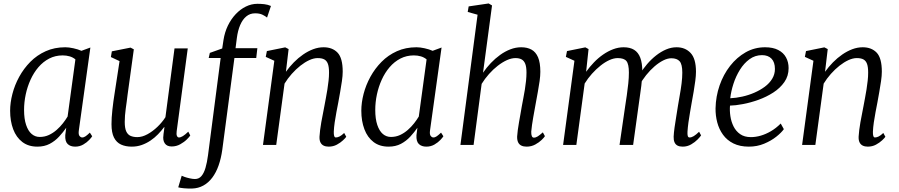

<svg xmlns="http://www.w3.org/2000/svg" viewBox="-20 -837 5190 1109"><path d="M435.5 -85Q432 -60.5 439.2 -51.8Q446.5 -43 454.5 -43Q464.5 -43 474.8 -50.2Q485 -57.5 499 -71L512.5 -50Q509 -43.5 495.5 -29Q482 -14.5 461 -2.2Q440 10 414 10Q386.5 10 370.8 -5.2Q355 -20.5 357 -56.5L362.5 -99Q344.5 -73 321.2 -47.8Q298 -22.5 267.2 -6.2Q236.5 10 196 10Q144 10 109 -16.8Q74 -43.5 56.2 -90.5Q38.5 -137.5 38.5 -197.5Q38.5 -244 51.8 -295Q65 -346 91 -393.5Q117 -441 155.2 -479.8Q193.5 -518.5 244 -541.2Q294.5 -564 357 -564Q378 -564 404 -558.2Q430 -552.5 450.5 -543.5L502 -562.5ZM415.5 -494Q401 -506 382.2 -511.5Q363.5 -517 342 -517Q299.5 -517 264.2 -498.8Q229 -480.5 202 -449Q175 -417.5 156.5 -376.8Q138 -336 128.5 -291.2Q119 -246.5 119 -202Q119 -150.5 130.8 -115.5Q142.5 -80.5 162.8 -63.2Q183 -46 209.5 -46Q238 -46 262.2 -57.2Q286.5 -68.5 307 -86.5Q327.5 -104.5 343.5 -125Q359.5 -145.5 370.5 -164Z M741 10Q705.5 10 679.2 -2Q653 -14 638.5 -42.2Q624 -70.5 624 -120Q624 -137 625.2 -158.2Q626.5 -179.5 629.2 -203.5Q632 -227.5 635 -251Q638 -274.5 641.5 -294.5L670.5 -484L620.5 -507.5L626 -540.5L734 -562L753 -552L717 -290.5Q714.5 -269.5 711.8 -249Q709 -228.5 706.2 -208.8Q703.5 -189 702 -170Q700.5 -151 700.5 -132.5Q700.5 -97 709.2 -78Q718 -59 734.5 -52Q751 -45 773 -45Q801.5 -45 832 -61.8Q862.5 -78.5 889.8 -104.8Q917 -131 935.5 -160L988 -557.5H1064.5L1000.5 -79Q998 -61 1002 -52Q1006 -43 1013.5 -43Q1023.5 -43 1036.5 -51Q1049.5 -59 1067.5 -76.5L1079 -54.5Q1075 -47.5 1059.5 -32Q1044 -16.5 1021.2 -3.8Q998.5 9 971.5 9Q944 9 931.8 -9Q919.5 -27 924 -56Q924 -57.5 924.5 -62.8Q925 -68 926.2 -75Q927.5 -82 928.2 -89.2Q929 -96.5 929.5 -102.5L928.5 -103.5Q912.5 -82 892.8 -61.5Q873 -41 849.2 -25Q825.5 -9 798.5 0.5Q771.5 10 741 10Z M1271 -606.5Q1278 -651 1296.2 -688.8Q1314.5 -726.5 1341.2 -755Q1368 -783.5 1400.2 -799.2Q1432.5 -815 1467 -815Q1487 -815 1507 -812.8Q1527 -810.5 1545 -802.5L1522.5 -735.5Q1513.5 -743.5 1496 -752Q1478.5 -760.5 1452.5 -760Q1424 -760 1402.5 -742.2Q1381 -724.5 1367.2 -692.2Q1353.5 -660 1348 -617L1340.5 -558.5H1466.5L1460 -502H1334L1264 27.5Q1257 78 1242.5 119Q1228 160 1206 189.2Q1184 218.5 1154.5 234.8Q1125 251 1089 252Q1065 252.5 1042.8 250.5Q1020.5 248.5 1009.5 245L1029.5 178Q1032.5 180 1046 184.8Q1059.5 189.5 1076.5 193.2Q1093.5 197 1106 197Q1129 197 1143.5 180Q1158 163 1167 132.2Q1176 101.5 1181.5 59.5L1254.5 -502H1185.5L1192 -531.5L1263.5 -557Z M1631.5 -422.5Q1652 -451 1677.2 -476.8Q1702.5 -502.5 1730.8 -522Q1759 -541.5 1789 -552.8Q1819 -564 1849 -564Q1900 -564 1929.8 -532.8Q1959.5 -501.5 1959.5 -423Q1959.5 -400 1955 -369Q1950.5 -338 1944.8 -305.8Q1939 -273.5 1934 -245.5Q1929 -219.5 1923.2 -189.5Q1917.5 -159.5 1913.2 -130Q1909 -100.5 1908 -77Q1907.5 -60.5 1910.2 -51.8Q1913 -43 1920 -43Q1930 -43 1941.8 -49Q1953.5 -55 1968 -69L1980 -47Q1976 -40.5 1961.5 -26.8Q1947 -13 1925.8 -1.5Q1904.5 10 1878 10Q1861.5 10 1849.2 4Q1837 -2 1830.8 -14.8Q1824.5 -27.5 1825.5 -48.5Q1826.5 -64.5 1829 -86Q1831.5 -107.5 1835.8 -131Q1840 -154.5 1844.8 -178.2Q1849.5 -202 1853.5 -223.5Q1857.5 -245.5 1862.2 -270Q1867 -294.5 1871 -320.2Q1875 -346 1877.8 -370.8Q1880.5 -395.5 1880.5 -417.5Q1880.5 -450 1874 -468Q1867.5 -486 1853.2 -493.8Q1839 -501.5 1815 -501.5Q1792.5 -501.5 1766.8 -489.8Q1741 -478 1715 -457.5Q1689 -437 1665.2 -410.2Q1641.5 -383.5 1623.5 -354L1575.5 0H1499L1564.5 -486L1515 -508.5L1521.5 -542L1627.5 -563.5L1647 -553.5Z M2464 -85Q2460.5 -60.5 2467.8 -51.8Q2475 -43 2483 -43Q2493 -43 2503.2 -50.2Q2513.5 -57.5 2527.5 -71L2541 -50Q2537.5 -43.5 2524 -29Q2510.5 -14.5 2489.5 -2.2Q2468.5 10 2442.5 10Q2415 10 2399.2 -5.2Q2383.5 -20.5 2385.5 -56.5L2391 -99Q2373 -73 2349.8 -47.8Q2326.5 -22.5 2295.8 -6.2Q2265 10 2224.5 10Q2172.5 10 2137.5 -16.8Q2102.5 -43.5 2084.8 -90.5Q2067 -137.5 2067 -197.5Q2067 -244 2080.2 -295Q2093.5 -346 2119.5 -393.5Q2145.5 -441 2183.8 -479.8Q2222 -518.5 2272.5 -541.2Q2323 -564 2385.5 -564Q2406.5 -564 2432.5 -558.2Q2458.5 -552.5 2479 -543.5L2530.5 -562.5ZM2444 -494Q2429.5 -506 2410.8 -511.5Q2392 -517 2370.5 -517Q2328 -517 2292.8 -498.8Q2257.5 -480.5 2230.5 -449Q2203.5 -417.5 2185 -376.8Q2166.5 -336 2157 -291.2Q2147.5 -246.5 2147.5 -202Q2147.5 -150.5 2159.2 -115.5Q2171 -80.5 2191.2 -63.2Q2211.5 -46 2238 -46Q2266.5 -46 2290.8 -57.2Q2315 -68.5 2335.5 -86.5Q2356 -104.5 2372 -125Q2388 -145.5 2399 -164Z M3021.5 10Q3004 10 2991.5 4Q2979 -2 2972.8 -14.8Q2966.5 -27.5 2967 -48.5Q2968 -64.5 2970.8 -86Q2973.5 -107.5 2977.8 -131Q2982 -154.5 2986.2 -178.2Q2990.5 -202 2994 -223.5Q2998 -245.5 3002.8 -270Q3007.5 -294.5 3011.8 -320.2Q3016 -346 3018.5 -370.8Q3021 -395.5 3021 -417.5Q3021 -450 3014 -468Q3007 -486 2993 -493.8Q2979 -501.5 2957.5 -501.5Q2934.5 -501.5 2908.2 -489.8Q2882 -478 2855.2 -457.2Q2828.5 -436.5 2804.5 -409.5Q2780.5 -382.5 2762 -352.5L2715.5 0H2639.5L2738.5 -752L2681.5 -768L2687 -800L2802.5 -817L2822 -805.5L2770 -417Q2790 -446.5 2815.2 -473Q2840.5 -499.5 2869 -520Q2897.5 -540.5 2928.2 -552.2Q2959 -564 2990.5 -564Q3025 -564 3049.8 -550.5Q3074.5 -537 3087.8 -506Q3101 -475 3101 -422.5Q3101 -399.5 3096.8 -368.8Q3092.5 -338 3086.5 -305.8Q3080.5 -273.5 3075.5 -245.5Q3072 -226 3068 -204Q3064 -182 3060 -159.5Q3056 -137 3053 -115.8Q3050 -94.5 3048.5 -77Q3048 -60 3051.8 -51Q3055.5 -42 3063.5 -42Q3075 -42 3086.5 -49.5Q3098 -57 3115.5 -72.5L3127.5 -50.5Q3123.5 -43.5 3108.8 -29Q3094 -14.5 3071.5 -2.2Q3049 10 3021.5 10Z M3379.5 -553.5 3365.5 -422.5Q3386 -451 3410.8 -476.8Q3435.5 -502.5 3463.8 -522Q3492 -541.5 3522 -552.8Q3552 -564 3582 -564Q3619 -564 3642.8 -549.2Q3666.5 -534.5 3678.2 -503.8Q3690 -473 3690 -423.5Q3690 -419.5 3689.5 -414.8Q3689 -410 3688.8 -404.5Q3688.5 -399 3687.5 -393L3674.5 -407Q3693.5 -438.5 3717.8 -466.8Q3742 -495 3769.8 -516.8Q3797.5 -538.5 3827.2 -551.2Q3857 -564 3888 -564Q3938 -564 3969 -531Q4000 -498 4000 -422.5Q4000 -400 3996 -369.8Q3992 -339.5 3986.5 -307Q3981 -274.5 3975.5 -245.5Q3971 -219 3965.8 -189.2Q3960.5 -159.5 3956.5 -130.2Q3952.5 -101 3951 -77Q3950 -60.5 3952.5 -51.8Q3955 -43 3963 -43Q3974.5 -43 3987.2 -50.8Q4000 -58.5 4018 -76L4029.5 -55Q4024.5 -47 4009.5 -31.5Q3994.5 -16 3972.2 -3Q3950 10 3923 10Q3905 10 3893.2 3.8Q3881.5 -2.5 3876 -15.2Q3870.5 -28 3871 -47.5Q3872 -70 3876.2 -100.5Q3880.5 -131 3886 -163.8Q3891.5 -196.5 3896 -226.5Q3900.5 -254.5 3906.5 -287.8Q3912.5 -321 3916.8 -354.8Q3921 -388.5 3921 -417.5Q3921 -466 3905.5 -483.2Q3890 -500.5 3857.5 -500.5Q3836 -500.5 3811 -488Q3786 -475.5 3760.5 -453.5Q3735 -431.5 3712 -402.8Q3689 -374 3671.5 -341.5L3689 -390Q3687.5 -367.5 3684.2 -341.5Q3681 -315.5 3677.2 -290Q3673.5 -264.5 3670.5 -242L3637 0H3558.5L3591 -223.5Q3595.5 -252.5 3600.5 -286.8Q3605.5 -321 3609 -355Q3612.5 -389 3612.5 -417.5Q3612.5 -466.5 3598.5 -484Q3584.5 -501.5 3548 -501.5Q3525.5 -501.5 3500 -490Q3474.5 -478.5 3448.8 -458Q3423 -437.5 3399.2 -411Q3375.5 -384.5 3357 -354.5L3309 0H3232.5L3298 -486L3248.5 -508.5L3255 -542L3361 -563.5Z M4507.5 -91Q4493.5 -71 4464 -47.5Q4434.5 -24 4393.8 -7Q4353 10 4305.5 10Q4253.5 10 4216.2 -8.5Q4179 -27 4156 -59Q4133 -91 4122.8 -130.2Q4112.5 -169.5 4113 -211Q4114.5 -280.5 4136.5 -343.8Q4158.5 -407 4197.2 -456.5Q4236 -506 4287.2 -535Q4338.5 -564 4399 -564Q4445 -564 4475.2 -548.2Q4505.5 -532.5 4520.2 -505.2Q4535 -478 4535 -443.5Q4535 -398 4510.5 -363Q4486 -328 4446.5 -302.5Q4407 -277 4361 -260.5Q4315 -244 4271.2 -235.8Q4227.5 -227.5 4196.5 -227Q4194 -197.5 4198.8 -165.8Q4203.5 -134 4217.2 -106.5Q4231 -79 4255.5 -62Q4280 -45 4317 -45Q4345 -45 4374.2 -53.5Q4403.5 -62 4433 -79.2Q4462.5 -96.5 4489.5 -123.5ZM4381.5 -518.5Q4341.5 -518.5 4309.2 -495Q4277 -471.5 4253.8 -434Q4230.5 -396.5 4216.5 -353.2Q4202.5 -310 4198 -269.5Q4231.5 -271 4267.5 -279Q4303.5 -287 4337 -301.5Q4370.5 -316 4397.5 -336Q4424.5 -356 4440.2 -382Q4456 -408 4456 -438.5Q4456 -478 4436.2 -498.2Q4416.5 -518.5 4381.5 -518.5Z M4745.5 -422.5Q4766 -451 4791.2 -476.8Q4816.5 -502.5 4844.8 -522Q4873 -541.5 4903 -552.8Q4933 -564 4963 -564Q5014 -564 5043.8 -532.8Q5073.5 -501.5 5073.5 -423Q5073.5 -400 5069 -369Q5064.5 -338 5058.8 -305.8Q5053 -273.5 5048 -245.5Q5043 -219.5 5037.2 -189.5Q5031.5 -159.5 5027.2 -130Q5023 -100.5 5022 -77Q5021.5 -60.5 5024.2 -51.8Q5027 -43 5034 -43Q5044 -43 5055.8 -49Q5067.5 -55 5082 -69L5094 -47Q5090 -40.5 5075.5 -26.8Q5061 -13 5039.8 -1.5Q5018.5 10 4992 10Q4975.5 10 4963.2 4Q4951 -2 4944.8 -14.8Q4938.5 -27.5 4939.5 -48.5Q4940.5 -64.5 4943 -86Q4945.5 -107.5 4949.8 -131Q4954 -154.5 4958.8 -178.2Q4963.5 -202 4967.5 -223.5Q4971.5 -245.5 4976.2 -270Q4981 -294.5 4985 -320.2Q4989 -346 4991.8 -370.8Q4994.5 -395.5 4994.5 -417.5Q4994.5 -450 4988 -468Q4981.5 -486 4967.2 -493.8Q4953 -501.5 4929 -501.5Q4906.5 -501.5 4880.8 -489.8Q4855 -478 4829 -457.5Q4803 -437 4779.2 -410.2Q4755.5 -383.5 4737.5 -354L4689.5 0H4613L4678.5 -486L4629 -508.5L4635.5 -542L4741.5 -563.5L4761 -553.5Z"/></svg>

Font: Merriweather 28pt Light
Style: Italic
Weight: 300
Italic angle: -7.8°
Version: Version 2.101